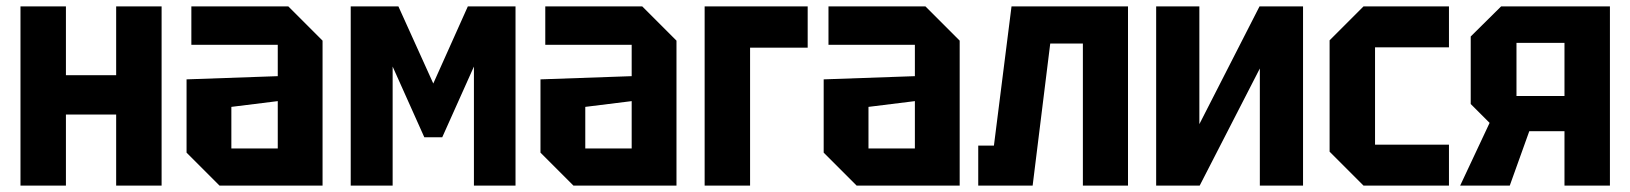

<svg xmlns="http://www.w3.org/2000/svg" viewBox="-20 -580 5095 600"><path d="M44 0V-560H186V-345H343V-560H485V0H343V-222H186V0Z M563 -103V-332L848 -342V-440H578V-560H881L988 -453V0H666ZM703 -246V-116H848V-264Z M1076 0V-560H1225L1334 -319L1442 -560H1591V0H1461V-372L1362 -151H1306L1207 -372V0Z M1669 -103V-332L1954 -342V-440H1684V-560H1987L2094 -453V0H1772ZM1809 -246V-116H1954V-264Z M2182 0V-560H2504V-431H2324V0Z M2554 -103V-332L2839 -342V-440H2569V-560H2872L2979 -453V0H2657ZM2694 -246V-116H2839V-264Z M3505 -560V0H3364V-444H3262L3207 0H3037V-125H3086L3141 -560Z M4052 0H3917V-366L3729 0H3593V-560H3728V-192L3916 -560H4052Z M4135 -106V-454L4241 -560H4508V-432H4277V-128H4508V0H4241Z M4719 -280H4869V-446H4719ZM4576 -255V-466L4671 -560H5011V0H4869V-170H4759L4698 0H4543L4635 -196Z"/></svg>

Font: Tektur SemiCondensed SemiBold
Style: Regular
Weight: 600
Width: 4
Designer: Adam Jagosz
Foundry: Adam Jagosz
Version: Version 1.005;gftools[0.9.30]